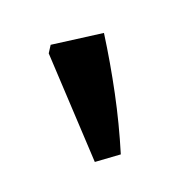

<svg xmlns="http://www.w3.org/2000/svg" viewBox="-79 -853 368 387"><g transform="rotate(-30 105.5 -659.0)"><path d="M98 -528 45 -541 74 -777 86 -790 191 -757Q172 -698 149 -640.5Q126 -583 98 -528Z"/></g></svg>

Font: Piazzolla
Style: Bold
Weight: 700
Designer: Juan Pablo del Peral
Foundry: Huerta Tipografica
Version: Version 1.330